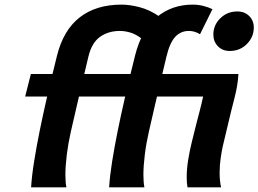

<svg xmlns="http://www.w3.org/2000/svg" viewBox="-20 -803 1108 823"><path d="M112.3 -485.8H1002Q999.5 -438 985.1 -382.8Q970.7 -327.6 956.5 -266.6L934.6 -174.8Q930.7 -157.2 926 -126Q921.4 -94.7 921.4 -61.5Q921.4 -27.3 927.7 0H783.7Q780.3 -18.6 780.3 -43Q780.3 -80.6 787.1 -120.6Q793.9 -160.6 801.3 -190.4L820.3 -267.1Q827.6 -295.9 835.9 -327.1Q844.2 -358.4 850.6 -389.2H87.9ZM662.1 -732.9 589.4 -635.7Q564 -655.8 539.8 -663.1Q515.6 -670.4 494.1 -670.4Q444.3 -670.4 408.7 -645Q373 -619.6 358.9 -560.1Q346.2 -506.3 335.2 -460.4Q324.2 -414.6 312.3 -362.8Q300.3 -311 283.7 -238.8Q272.5 -189.9 266.4 -140.6Q260.3 -91.3 260.3 -53.7Q260.3 -20.5 264.6 0H113.3Q116.2 -48.8 126.5 -112.5Q136.7 -176.3 150.6 -244.6Q164.6 -313 179.2 -376.7Q193.8 -440.4 206.1 -490.2Q218.3 -540 224.6 -565.4Q252 -674.3 322 -728.8Q392.1 -783.2 501 -783.2Q535.6 -783.2 578.4 -772.2Q621.1 -761.2 662.1 -732.9ZM894.5 -654.8Q894.5 -695.3 924.3 -724.6Q954.1 -753.9 997.1 -753.9Q1028.8 -753.9 1048.3 -734.1Q1067.9 -714.4 1067.9 -685.1Q1067.9 -644.5 1038.3 -614.5Q1008.8 -584.5 964.8 -584.5Q933.6 -584.5 914.1 -604.7Q894.5 -625 894.5 -654.8ZM890.6 -763.7 837.4 -656.2Q814.9 -670.4 789.6 -670.4Q754.4 -670.4 731 -645Q707.5 -619.6 693.4 -560.1Q680.7 -506.3 669.7 -460.4Q658.7 -414.6 646.7 -362.8Q634.8 -311 618.2 -238.8Q606.9 -189.9 600.8 -140.6Q594.7 -91.3 594.7 -53.7Q594.7 -20.5 599.1 0H447.8Q450.7 -48.8 460.9 -112.5Q471.2 -176.3 485.1 -244.6Q499 -313 513.7 -376.7Q528.3 -440.4 540.5 -490.2Q552.7 -540 559.1 -565.4Q586.4 -674.3 651.1 -728.8Q715.8 -783.2 806.2 -783.2Q829.6 -783.2 851.6 -777.6Q873.5 -772 890.6 -763.7Z"/></svg>

Font: Andika
Style: Bold Italic
Weight: 700
Italic angle: -14°
Designer: Victor Gaultney, Annie Olsen, Julie Remington, Don Collingsworth, Eric Hays, Becca Hirsbrunner
Foundry: SIL International
Version: Version 6.101